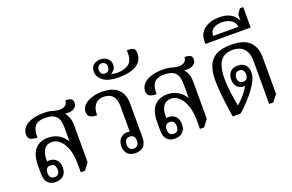

<svg xmlns="http://www.w3.org/2000/svg" viewBox="-100 -1190 2394 1576"><g transform="rotate(-20 1096.5 -402.0)"><path d="M163 9Q117 9 93.5 -17.5Q70 -44 70 -95V-168Q70 -233 88.5 -274Q107 -315 142 -335Q177 -355 223 -355Q253 -355 277 -348Q301 -341 320.5 -328.5Q340 -316 355 -300Q370 -284 380 -266L381 -267V-388Q381 -456 352 -486Q323 -516 257 -516Q196 -516 170 -487Q144 -458 144 -386Q101 -386 82.5 -398.5Q64 -411 64 -440Q64 -476 88 -502.5Q112 -529 156 -543.5Q200 -558 258 -558Q298 -558 319 -553Q340 -548 356.5 -543Q373 -538 396 -538Q428 -538 446 -553.5Q464 -569 463 -594Q496 -594 512.5 -585Q529 -576 529 -551Q529 -532 517.5 -517Q506 -502 483.5 -495Q461 -488 428 -492L426 -489Q444 -467 453 -439.5Q462 -412 462 -378V-54L417 4H381V-71Q381 -142 363 -196Q345 -250 313 -280.5Q281 -311 240 -311Q199 -311 175.5 -280.5Q152 -250 152 -191V-174Q155 -175 160.5 -175.5Q166 -176 172 -176Q210 -176 233 -151Q256 -126 256 -83Q256 -40 231.5 -15.5Q207 9 163 9ZM167 -32Q189 -32 199.5 -44.5Q210 -57 210 -82Q210 -134 166 -134Q122 -134 122 -83Q122 -32 167 -32Z M861 10Q814 10 790.5 -15.5Q767 -41 767 -82Q767 -125 791 -150Q815 -175 852 -175Q863 -175 874 -172.5Q885 -170 891 -164L873 -156V-389Q873 -439 858.5 -466Q844 -493 820 -503.5Q796 -514 766 -514Q739 -514 716.5 -502Q694 -490 680.5 -462.5Q667 -435 667 -390Q629 -390 608 -402.5Q587 -415 587 -448Q587 -482 612.5 -506.5Q638 -531 678.5 -544.5Q719 -558 765 -558Q862 -558 908.5 -513.5Q955 -469 955 -385V-94Q955 -42 931 -16Q907 10 861 10ZM857 -30Q882 -30 892.5 -44.5Q903 -59 903 -82Q903 -105 892.5 -119.5Q882 -134 858 -134Q833 -134 822.5 -119.5Q812 -105 812 -81Q812 -58 822.5 -44Q833 -30 857 -30Z M941 -621Q899 -621 862.5 -630Q826 -639 803 -658Q786 -672 775 -691Q764 -710 764 -734Q764 -773 787.5 -792.5Q811 -812 848 -812Q884 -812 908.5 -791.5Q933 -771 933 -735Q933 -707 920 -693Q907 -679 894 -671V-668Q906 -664 917 -662.5Q928 -661 943 -661Q1002 -661 1040.5 -687Q1079 -713 1079 -778V-808Q1117 -808 1134.5 -799Q1152 -790 1152 -755Q1152 -688 1096.5 -654.5Q1041 -621 941 -621ZM847 -690Q866 -690 876.5 -702Q887 -714 887 -734Q887 -754 876.5 -766Q866 -778 847 -778Q828 -778 817.5 -766Q807 -754 807 -734Q807 -714 817.5 -702Q828 -690 847 -690Z M1204 9Q1158 9 1134.5 -17.5Q1111 -44 1111 -95V-168Q1111 -233 1129.5 -274Q1148 -315 1183 -335Q1218 -355 1264 -355Q1294 -355 1318 -348Q1342 -341 1361.5 -328.5Q1381 -316 1396 -300Q1411 -284 1421 -266L1422 -267V-388Q1422 -456 1393 -486Q1364 -516 1298 -516Q1237 -516 1211 -487Q1185 -458 1185 -386Q1142 -386 1123.5 -398.5Q1105 -411 1105 -440Q1105 -476 1129 -502.5Q1153 -529 1197 -543.5Q1241 -558 1299 -558Q1339 -558 1360 -553Q1381 -548 1397.5 -543Q1414 -538 1437 -538Q1469 -538 1487 -553.5Q1505 -569 1504 -594Q1537 -594 1553.5 -585Q1570 -576 1570 -551Q1570 -532 1558.5 -517Q1547 -502 1524.5 -495Q1502 -488 1469 -492L1467 -489Q1485 -467 1494 -439.5Q1503 -412 1503 -378V-54L1458 4H1422V-71Q1422 -142 1404 -196Q1386 -250 1354 -280.5Q1322 -311 1281 -311Q1240 -311 1216.5 -280.5Q1193 -250 1193 -191V-174Q1196 -175 1201.5 -175.5Q1207 -176 1213 -176Q1251 -176 1274 -151Q1297 -126 1297 -83Q1297 -40 1272.5 -15.5Q1248 9 1204 9ZM1208 -32Q1230 -32 1240.5 -44.5Q1251 -57 1251 -82Q1251 -134 1207 -134Q1163 -134 1163 -83Q1163 -32 1208 -32Z M2026 6V-374Q2026 -438 1992.5 -476Q1959 -514 1893 -514Q1840 -514 1809 -489Q1778 -464 1765 -419Q1752 -374 1752 -315Q1752 -280 1755.5 -239Q1759 -198 1766 -155Q1773 -112 1780 -70Q1798 -84 1820 -107Q1842 -130 1862.5 -157.5Q1883 -185 1895 -211L1902 -205Q1897 -203 1892 -202Q1887 -201 1882 -201Q1843 -201 1822 -225.5Q1801 -250 1801 -288Q1801 -329 1824 -354Q1847 -379 1889 -379Q1932 -379 1955 -354.5Q1978 -330 1978 -290Q1978 -256 1963.5 -225Q1949 -194 1931 -168Q1914 -143 1893.5 -118Q1873 -93 1852 -70.5Q1831 -48 1811.5 -29.5Q1792 -11 1777 0H1710Q1701 -56 1693 -116.5Q1685 -177 1680.5 -232.5Q1676 -288 1676 -328Q1676 -397 1694.5 -448.5Q1713 -500 1761 -529Q1809 -558 1896 -558Q2007 -558 2057 -509.5Q2107 -461 2107 -374V-52L2062 6ZM1889 -238Q1909 -238 1920.5 -251Q1932 -264 1932 -287Q1932 -310 1920.5 -323.5Q1909 -337 1889 -337Q1869 -337 1857 -323.5Q1845 -310 1845 -287Q1845 -264 1857 -251Q1869 -238 1889 -238Z M1703 -636V-660Q1703 -707 1726 -738.5Q1749 -770 1789.5 -786.5Q1830 -803 1885 -803Q1944 -803 1983 -780Q2022 -757 2039 -716V-772L2069 -814H2098V-636ZM1785 -676H2005Q2003 -704 1985.5 -722Q1968 -740 1942.5 -748.5Q1917 -757 1889 -757Q1840 -757 1812.5 -736.5Q1785 -716 1785 -676Z"/></g></svg>

Font: Noto Serif Thai SemiCondensed
Style: Regular
Weight: 400
Width: 4
Designer: Monotype Design Team
Foundry: Monotype Imaging Inc.
Version: Version 2.002